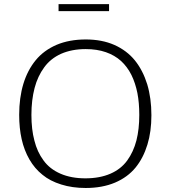

<svg xmlns="http://www.w3.org/2000/svg" viewBox="-20 -914 845 943"><path d="M267.6 -893.6V-859.4H515.6V-893.6ZM664.1 -349.6Q664.1 -279.3 649.9 -223.6Q635.3 -168 605 -126Q574.2 -83.5 522.5 -61Q469.7 -38.1 399.4 -38.1Q329.6 -38.1 276.9 -61Q224.1 -84 193.8 -126Q162.6 -168 148.9 -223.6Q134.3 -278.3 134.3 -349.6Q134.3 -422.4 149.9 -481.9Q165 -539.6 197.3 -583.5Q228.5 -626.5 280.3 -649.9Q333 -672.9 400.9 -672.9Q456.5 -672.9 500 -657.7Q543.5 -642.6 574.7 -614.3Q605 -586.4 625.5 -545.9Q645 -505.9 654.8 -457Q664.1 -409.2 664.1 -349.6ZM74.2 -350.1Q74.2 -284.2 86.4 -230.5Q98.6 -175.8 124.5 -130.9Q150.4 -85.9 188.5 -55.7Q225.6 -24.9 280.8 -7.8Q335 9.3 400.9 9.3Q482.4 9.3 544.9 -17.1Q606.9 -43.5 646 -91.3Q684.1 -138.2 704.1 -204.1Q723.6 -267.6 723.6 -348.1Q723.6 -431.6 703.1 -500Q681.6 -568.8 642.6 -617.2Q603 -666 541.5 -693.4Q480.5 -720.2 401.4 -720.2Q320.3 -720.2 257.8 -693.8Q194.8 -666.5 155.3 -618.2Q115.2 -569.3 94.7 -502Q74.2 -433.6 74.2 -350.1Z"/></svg>

Font: My Font
Style: ExtraLight
Weight: 500
Designer: Vernon Adams
Foundry: newtypography
Version: Version 0.001